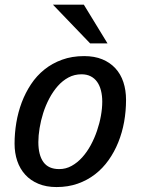

<svg xmlns="http://www.w3.org/2000/svg" viewBox="-20 -773 589 804"><path d="M332.5 -538.1Q375.5 -538.1 408.2 -524.7Q440.9 -511.2 463.1 -487.1Q485.4 -462.9 496.6 -429.2Q507.8 -395.5 507.8 -354.5Q507.8 -308.1 499.8 -262.9Q491.7 -217.8 475.3 -177.2Q459 -136.7 434.6 -102.3Q410.2 -67.9 377.9 -43Q345.7 -18.1 305.4 -3.9Q265.1 10.3 216.8 10.3Q173.8 10.3 140.9 -3.4Q107.9 -17.1 85.7 -41.5Q63.5 -65.9 52.2 -99.1Q41 -132.3 41 -171.4Q41 -214.8 48.3 -259Q55.7 -303.2 71 -344Q86.4 -384.8 109.9 -420.2Q133.3 -455.6 165.8 -481.7Q198.2 -507.8 239.7 -522.9Q281.2 -538.1 332.5 -538.1ZM140.6 -178.2Q140.6 -123.5 161.9 -94.2Q183.1 -64.9 228 -64.9Q255.9 -64.9 280 -78.4Q304.2 -91.8 324.2 -114Q344.2 -136.2 359.9 -165Q375.5 -193.8 386.2 -225.3Q397 -256.8 402.6 -288.3Q408.2 -319.8 408.2 -347.2Q408.2 -372.6 402.8 -393.8Q397.5 -415 386.7 -430.2Q376 -445.3 359.6 -453.6Q343.3 -461.9 321.3 -461.9Q291.5 -461.9 266.6 -448.5Q241.7 -435.1 221.7 -412.4Q201.7 -389.6 186.3 -360.4Q170.9 -331.1 160.9 -299.6Q150.9 -268.1 145.8 -236.6Q140.6 -205.1 140.6 -178.2ZM430.2 -591.3H357.4L201.7 -753.4H331.1Z"/></svg>

Font: Ufes Sans
Style: Italic
Weight: 400
Designer: Ricardo Esteves & Filipe Motta
Foundry: ProDesignUfes - Ricardo Esteves, Filipe Motta
Version: Version 2.0